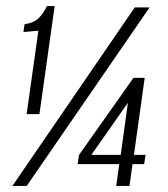

<svg xmlns="http://www.w3.org/2000/svg" viewBox="-20 -611 551 631"><path d="M67.6 -236 106.1 -510.1 57 -505.8 60.7 -531.3Q91.8 -535.9 107.6 -551.9Q123.3 -567.9 134.2 -591H159.6L109.6 -236ZM20.8 0 422.9 -586.7H471.7L67.8 0ZM362 0 372 -71.6H235.2L239.6 -101.7L418.5 -355H455.5L420.2 -102.1H458.5L453.7 -71.6H415.5L405.5 0ZM280.3 -102.1H376.7L400.3 -273.2Z"/></svg>

Font: Alumni Sans Thin
Style: Italic
Weight: 100
Italic angle: -8°
Designer: Robert E. Leuschke
Foundry: Robert E. Leuschke
Version: Version 1.016